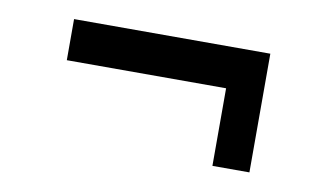

<svg xmlns="http://www.w3.org/2000/svg" viewBox="-39 -438 620 368"><g transform="rotate(10 271.0 -254.5)"><path d="M390 -139V-290H80V-370H462V-139Z"/></g></svg>

Font: Orienta
Style: Regular
Weight: 400
Designer: Eduardo Rodriguez Tunni
Foundry: Eduardo Rodriguez Tunni
Version: Version 1.002; ttfautohint (v1.8.4.7-5d5b);gftools[0.9.23]